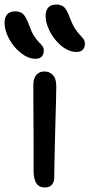

<svg xmlns="http://www.w3.org/2000/svg" viewBox="-56 -815 394 846"><path d="M142 11Q125 11 114 3Q103 -5 97.5 -22Q92 -39 92 -62Q92 -140 92 -195Q92 -250 91.5 -290.5Q91 -331 91 -366Q91 -401 91 -440Q91 -458 96 -471Q101 -484 112 -492Q123 -500 140 -500Q162 -500 176.5 -485Q191 -470 192 -439Q192 -417 191 -376.5Q190 -336 188.5 -287Q187 -238 186 -188.5Q185 -139 184 -98Q183 -57 183 -33Q183 -14 173 -1.5Q163 11 142 11ZM281 -586Q256 -586 232 -600.5Q208 -615 188 -639.5Q168 -664 156.5 -692Q145 -720 145 -745Q145 -768 156.5 -781.5Q168 -795 192 -795Q214 -795 226.5 -783.5Q239 -772 252 -736Q263 -707 274 -690Q285 -673 295 -662.5Q305 -652 311.5 -643.5Q318 -635 318 -622Q318 -606 309 -596Q300 -586 281 -586ZM100 -556Q75 -556 51 -571Q27 -586 7 -610Q-13 -634 -24.5 -662Q-36 -690 -36 -716Q-36 -738 -24.5 -751.5Q-13 -765 12 -765Q33 -765 45.5 -753.5Q58 -742 72 -705Q82 -676 93 -658.5Q104 -641 114 -631Q124 -621 130.5 -612.5Q137 -604 137 -592Q137 -576 128 -566Q119 -556 100 -556Z"/></svg>

Font: Shantell Sans
Style: Regular
Weight: 400
Designer: Stephen Nixon, Anya Danilova, Shantell Martin
Foundry: Arrow Type
Version: Version 1.008;[ac192a2d6]